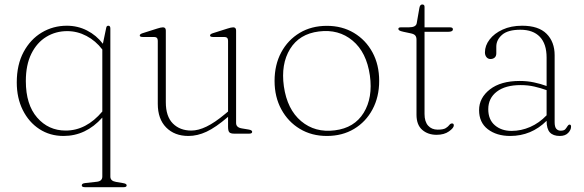

<svg xmlns="http://www.w3.org/2000/svg" viewBox="-20 -582 2545 836"><path d="M349.5 233Q336 233 336 225Q336 216.5 351.5 215L401 209.5Q425.5 207 425.5 186.5V-70Q354 10 256.5 10Q197.5 10 151.5 -20Q105.5 -50 79.2 -102.8Q53 -155.5 53 -223Q53 -300.5 82.8 -355.8Q112.5 -411 162 -440.5Q211.5 -470 271 -470Q318.5 -470 359 -449.2Q399.5 -428.5 428 -391.5L442.5 -461Q444 -470 451.5 -470Q460.5 -470 460.5 -458V187Q460.5 206 485 210L517 215.5Q531.5 218 531.5 225Q531.5 233 519 233ZM92.5 -229Q92.5 -126.5 141.8 -70Q191 -13.5 266 -13.5Q355.5 -13.5 425.5 -96.5V-366.5Q396.5 -404.5 356.5 -425.5Q316.5 -446.5 272.5 -446.5Q222.5 -446.5 181.5 -421.5Q140.5 -396.5 116.5 -348Q92.5 -299.5 92.5 -229Z M667 -130V-404.5Q667 -421 651 -421H602Q588.5 -421 588.5 -427.5Q588.5 -433.5 601 -437.5L664 -457.5Q681 -463 689.5 -463Q702 -463 702 -449V-137Q702 -75 732.8 -44.2Q763.5 -13.5 813 -13.5Q843.5 -13.5 879.2 -30.8Q915 -48 960.5 -86L973 -96.5V-404.5Q973 -421 957 -421H908Q894.5 -421 894.5 -427.5Q894.5 -433.5 907 -437.5L970 -457.5Q987 -463 995.5 -463Q1008 -463 1008 -449V-46.5Q1008 -27 1032.5 -23L1062.5 -18Q1078 -15.5 1078 -8Q1078 0 1064.5 0H1000.5Q984.5 0 978.8 -5.8Q973 -11.5 973 -30V-73.5L971.5 -72Q919 -27 879.2 -8.5Q839.5 10 800.5 10Q740 10 703.5 -27Q667 -64 667 -130Z M1403.5 -469.5Q1469.5 -469.5 1521 -438.8Q1572.5 -408 1601.8 -354Q1631 -300 1631 -230Q1631 -160 1602 -105.8Q1573 -51.5 1521.8 -20.8Q1470.5 10 1403 10Q1337 10 1285.8 -20.8Q1234.5 -51.5 1205 -105.8Q1175.5 -160 1175.5 -229.5Q1175.5 -300 1204.5 -354Q1233.5 -408 1284.8 -438.8Q1336 -469.5 1403.5 -469.5ZM1438 -14.5Q1523 -25 1563.5 -90.8Q1604 -156.5 1590.5 -253.5Q1576 -354.5 1515.2 -405.2Q1454.5 -456 1368.5 -445Q1283.5 -434.5 1243 -368.8Q1202.5 -303 1216 -206Q1230.5 -105.5 1291.2 -54.5Q1352 -3.5 1438 -14.5Z M1770 -436.5 1737 -443.5Q1723 -446.5 1718.8 -449.5Q1714.5 -452.5 1714.5 -456Q1714.5 -463 1725.5 -463H1760Q1791.5 -463 1794.5 -481L1806 -547Q1808.5 -562.5 1818.5 -562.5Q1828.5 -562.5 1828.5 -552.5V-463H1939Q1952 -463 1952 -454.5Q1952 -443.5 1931 -443.5H1828.5V-85.5Q1828.5 -52.5 1844 -35Q1859.5 -17.5 1886 -17.5Q1910.5 -17.5 1921 -24.2Q1931.5 -31 1936.5 -37.8Q1941.5 -44.5 1948.5 -44.5Q1956 -44.5 1956 -36Q1956 -25 1935 -10Q1914 5 1881 5Q1843 5 1818.2 -16.8Q1793.5 -38.5 1793.5 -82.5V-409.5Q1793.5 -420.5 1788.5 -427Q1783.5 -433.5 1770 -436.5Z M2066 -102.5Q2066 -156 2113.2 -192.8Q2160.5 -229.5 2243 -229.5Q2275.5 -229.5 2305 -223.2Q2334.5 -217 2360 -207.5V-331.5Q2360 -391 2330.5 -421.8Q2301 -452.5 2246 -452.5Q2191.5 -452.5 2166.2 -430.5Q2141 -408.5 2141 -379V-350Q2141 -337.5 2133.8 -331.2Q2126.5 -325 2115.5 -325Q2105 -325 2098.2 -333.2Q2091.5 -341.5 2091.5 -354Q2091.5 -383.5 2111.8 -410Q2132 -436.5 2168.5 -453.2Q2205 -470 2253.5 -470Q2325 -470 2360 -434.8Q2395 -399.5 2395 -341.5V-50Q2395 -29.5 2402.2 -21.2Q2409.5 -13 2421 -13Q2436 -13 2441.5 -19.5Q2447 -26 2450.5 -32Q2455 -39.5 2460 -39.5Q2466.5 -39.5 2466.5 -30.5Q2466.5 -16.5 2453.8 -3.2Q2441 10 2417.5 10Q2388.5 10 2374.2 -5.5Q2360 -21 2360 -56Q2293.5 10 2201.5 10Q2142.5 10 2104.2 -19.2Q2066 -48.5 2066 -102.5ZM2106 -106.5Q2106 -61 2134.8 -36.5Q2163.5 -12 2207.5 -12Q2249 -12 2288.5 -29.2Q2328 -46.5 2360 -80V-189.5Q2335 -198.5 2307 -205Q2279 -211.5 2247 -211.5Q2180.5 -211.5 2143.2 -183Q2106 -154.5 2106 -106.5Z"/></svg>

Font: Fraunces 9pt Thin
Style: Regular
Weight: 100
Version: Version 1.000;[b76b70a41]